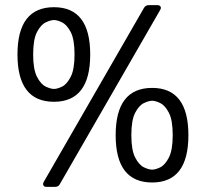

<svg xmlns="http://www.w3.org/2000/svg" viewBox="-20 -705 801 747"><path d="M190 -309Q48 -309 48 -493Q48 -677 190 -677Q331 -677 331 -493Q331 -309 190 -309ZM190 -359Q203 -359 221.5 -368Q240 -377 255 -406Q270 -435 270 -493Q270 -552 255 -580.5Q240 -609 221.5 -618Q203 -627 190 -627Q177 -627 158 -618Q139 -609 124 -580.5Q109 -552 109 -493Q109 -435 124 -406Q139 -377 158 -368Q177 -359 190 -359ZM572 5Q430 5 430 -179Q430 -363 572 -363Q713 -363 713 -179Q713 5 572 5ZM572 -45Q585 -45 603.5 -54Q622 -63 637 -92Q652 -121 652 -179Q652 -238 637 -266.5Q622 -295 603.5 -304Q585 -313 572 -313Q559 -313 540 -304Q521 -295 506 -266.5Q491 -238 491 -179Q491 -121 506 -92Q521 -63 540 -54Q559 -45 572 -45ZM161 22Q152 22 149 16.5Q146 11 150 3L540 -674Q546 -685 559 -685H592Q601 -685 604.5 -679.5Q608 -674 603 -666L213 11Q208 22 194 22Z"/></svg>

Font: Pitagon Sans
Style: Regular
Weight: 400
Designer: Travis Tran
Foundry: Pitagon
Version: Version 1.001; ttfautohint (v1.8.4.7-5d5b);gftools[0.9.26]